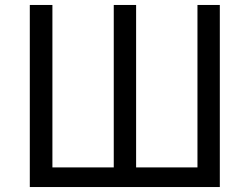

<svg xmlns="http://www.w3.org/2000/svg" viewBox="-20 -753 1006 773"><path d="M100 0H865V-733H775V-79H528V-733H438V-79H191V-733H100Z"/></svg>

Font: Noto Sans CJK TC Regular
Style: Regular
Weight: 400
Designer: Ryoko NISHIZUKA (kana & ideographs); Paul D. Hunt (Latin, Greek & Cyrillic); Wenlong ZHANG (bopomofo); Sandoll Communica
Foundry: Adobe Systems Incorporated
Version: Version 1.001;PS 1.001;hotconv 1.0.78;makeotf.lib2.5.61930